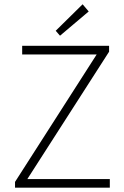

<svg xmlns="http://www.w3.org/2000/svg" viewBox="-20 -872 578 892"><path d="M258.8 -706.1 238.8 -729 363.8 -852.1 392.1 -818.8ZM49.8 0V-26.9L429.2 -619.1H83V-659.2H486.8V-631.8L106.9 -40H490.2V0Z"/></svg>

Font: SourceSansPro-Light
Style: Regular
Weight: 300
Designer: Paul D. Hunt
Foundry: Adobe Systems Incorporated
Version: Version 2.020;PS 2.0;hotconv 1.0.86;makeotf.lib2.5.63406